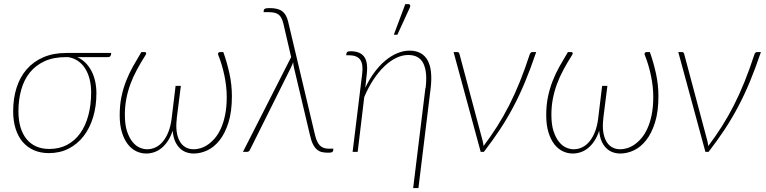

<svg xmlns="http://www.w3.org/2000/svg" viewBox="-20 -750 3782 948"><path d="M361.5 -468Q384.5 -457.5 402.2 -439.8Q420 -422 432 -398.8Q444 -375.5 450 -347.8Q456 -320 456 -289Q456 -225.5 439.8 -171.5Q423.5 -117.5 393 -78Q362.5 -38.5 319 -16.2Q275.5 6 221 6Q180.5 6 147.8 -8.2Q115 -22.5 92.2 -49Q69.5 -75.5 57.2 -114Q45 -152.5 45 -201Q45 -264 61.8 -316.8Q78.5 -369.5 111.8 -407.8Q145 -446 194 -467.2Q243 -488.5 307.5 -488.5H529L528 -480Q527 -475 523.8 -471.5Q520.5 -468 512.5 -468ZM430 -293.5Q430 -328 422.8 -357.8Q415.5 -387.5 401.2 -410.5Q387 -433.5 365.8 -448.5Q344.5 -463.5 316.5 -468H305.5Q244.5 -468 200.2 -447.8Q156 -427.5 127.2 -391.8Q98.5 -356 84.8 -306.8Q71 -257.5 71 -200Q71 -156.5 81.2 -122Q91.5 -87.5 111 -63.5Q130.5 -39.5 158.8 -27Q187 -14.5 223.5 -14.5Q273 -14.5 311.5 -35Q350 -55.5 376.2 -92.2Q402.5 -129 416.2 -180.5Q430 -232 430 -293.5Z M706 -13Q729.5 -13 749.8 -23.2Q770 -33.5 785.5 -52.8Q801 -72 811.8 -99.5Q822.5 -127 827 -161L847 -326H873L852.5 -164H853Q848.5 -129.5 852.2 -101.5Q856 -73.5 866.8 -53.8Q877.5 -34 895.2 -23.5Q913 -13 937 -13Q951.5 -13 969.2 -18Q987 -23 1005 -35Q1023 -47 1040 -66.5Q1057 -86 1070.2 -114.8Q1083.5 -143.5 1091.5 -182.5Q1099.5 -221.5 1099.5 -272Q1099.5 -321.5 1088.2 -376Q1077 -430.5 1057 -480Q1055 -486.5 1058.8 -489.8Q1062.5 -493 1066.5 -493H1082.5Q1100 -445 1112.5 -388.8Q1125 -332.5 1125 -274.5Q1125 -199 1108.2 -145.5Q1091.5 -92 1064.5 -57.8Q1037.5 -23.5 1004 -7.8Q970.5 8 937 8Q917.5 8 899.8 1.8Q882 -4.5 867.8 -18.2Q853.5 -32 844.2 -53.2Q835 -74.5 832.5 -104.5Q822.5 -74.5 808.2 -53.2Q794 -32 776.8 -18.2Q759.5 -4.5 740.2 1.8Q721 8 702 8Q676 8 652.2 -3.5Q628.5 -15 610.5 -38.5Q592.5 -62 581.8 -97.5Q571 -133 571 -181.5Q571 -230.5 579.5 -271.5Q588 -312.5 602.5 -349.8Q617 -387 636.5 -421.8Q656 -456.5 678 -493H694Q698.5 -493 701 -489.8Q703.5 -486.5 699.5 -479.5Q675 -441 655.8 -405.2Q636.5 -369.5 623.5 -333.8Q610.5 -298 603.5 -261Q596.5 -224 596.5 -183.5Q596.5 -134.5 607.2 -102Q618 -69.5 634.2 -49.5Q650.5 -29.5 669.8 -21.2Q689 -13 706 -13Z M1417.5 -468 1379.5 -632Q1376 -646.5 1371 -657.5Q1366 -668.5 1358 -675.8Q1350 -683 1337.8 -686.5Q1325.5 -690 1307.5 -690H1281.5L1282.5 -700Q1283 -704 1288.2 -707Q1293.5 -710 1312 -710Q1353 -710 1373.5 -694.5Q1394 -679 1402.5 -644L1535.5 -83Q1544.5 -46 1560.2 -31Q1576 -16 1601.5 -16H1626L1625 -6.5Q1624 -1 1619.2 1.5Q1614.5 4 1599.5 4Q1583 4 1569.2 0.8Q1555.5 -2.5 1544.5 -12Q1533.5 -21.5 1525 -38.5Q1516.5 -55.5 1510.5 -82.5L1432 -414Q1428 -430.5 1427.5 -443Q1425 -437 1422.8 -430.8Q1420.5 -424.5 1417 -417.5L1213.5 -9Q1211.5 -5 1208 -2.5Q1204.5 0 1197.5 0H1179.5Z M1689.5 0ZM2046 178.5H2020L2080.5 -315.5H2081.5Q2091 -393 2070.8 -435.8Q2050.5 -478.5 1995.5 -478.5Q1966 -478.5 1936 -464Q1906 -449.5 1877.8 -422.5Q1849.5 -395.5 1824 -357Q1798.5 -318.5 1778.5 -271L1746 0H1721L1768 -383.5Q1774.5 -432.5 1758.8 -454.8Q1743 -477 1704 -477H1689.5L1690.5 -485.5Q1691.5 -491.5 1695.5 -494.2Q1699.5 -497 1711 -497Q1733 -497 1749.5 -491Q1766 -485 1776.5 -472Q1787 -459 1790.8 -437.5Q1794.5 -416 1791 -385.5L1783.5 -316.5Q1803.5 -359 1828.8 -393Q1854 -427 1882.5 -450.8Q1911 -474.5 1941.5 -487.2Q1972 -500 2002.5 -500Q2034.5 -500 2056.8 -487.5Q2079 -475 2091.8 -451.5Q2104.5 -428 2108 -393.8Q2111.5 -359.5 2106.5 -315.5ZM1924.5 -578.5 1981 -729.5H1997.5Q2003 -729.5 2005 -724.5Q2007 -719.5 2003.5 -712.5L1942 -578.5Z M2627.5 -493Q2600 -411.5 2572.2 -345Q2544.5 -278.5 2513.5 -220.2Q2482.5 -162 2447 -108.5Q2411.5 -55 2369 0H2353.5L2219.5 -493H2238Q2242.5 -493 2245 -490.5Q2247.5 -488 2248.5 -484L2362.5 -56.5Q2366 -43.5 2367.5 -29Q2403 -76 2434.2 -125.2Q2465.5 -174.5 2493.5 -229.2Q2521.5 -284 2546.5 -346Q2571.5 -408 2595 -480Q2597.5 -487.5 2601 -490.2Q2604.5 -493 2608.5 -493Z M2812 -13Q2835.5 -13 2855.8 -23.2Q2876 -33.5 2891.5 -52.8Q2907 -72 2917.8 -99.5Q2928.5 -127 2933 -161L2953 -326H2979L2958.5 -164H2959Q2954.5 -129.5 2958.2 -101.5Q2962 -73.5 2972.8 -53.8Q2983.5 -34 3001.2 -23.5Q3019 -13 3043 -13Q3057.5 -13 3075.2 -18Q3093 -23 3111 -35Q3129 -47 3146 -66.5Q3163 -86 3176.2 -114.8Q3189.5 -143.5 3197.5 -182.5Q3205.5 -221.5 3205.5 -272Q3205.5 -321.5 3194.2 -376Q3183 -430.5 3163 -480Q3161 -486.5 3164.8 -489.8Q3168.5 -493 3172.5 -493H3188.5Q3206 -445 3218.5 -388.8Q3231 -332.5 3231 -274.5Q3231 -199 3214.2 -145.5Q3197.5 -92 3170.5 -57.8Q3143.5 -23.5 3110 -7.8Q3076.5 8 3043 8Q3023.5 8 3005.8 1.8Q2988 -4.5 2973.8 -18.2Q2959.5 -32 2950.2 -53.2Q2941 -74.5 2938.5 -104.5Q2928.5 -74.5 2914.2 -53.2Q2900 -32 2882.8 -18.2Q2865.5 -4.5 2846.2 1.8Q2827 8 2808 8Q2782 8 2758.2 -3.5Q2734.5 -15 2716.5 -38.5Q2698.5 -62 2687.8 -97.5Q2677 -133 2677 -181.5Q2677 -230.5 2685.5 -271.5Q2694 -312.5 2708.5 -349.8Q2723 -387 2742.5 -421.8Q2762 -456.5 2784 -493H2800Q2804.5 -493 2807 -489.8Q2809.5 -486.5 2805.5 -479.5Q2781 -441 2761.8 -405.2Q2742.5 -369.5 2729.5 -333.8Q2716.5 -298 2709.5 -261Q2702.5 -224 2702.5 -183.5Q2702.5 -134.5 2713.2 -102Q2724 -69.5 2740.2 -49.5Q2756.5 -29.5 2775.8 -21.2Q2795 -13 2812 -13Z M3737 -493Q3709.5 -411.5 3681.8 -345Q3654 -278.5 3623 -220.2Q3592 -162 3556.5 -108.5Q3521 -55 3478.5 0H3463L3329 -493H3347.5Q3352 -493 3354.5 -490.5Q3357 -488 3358 -484L3472 -56.5Q3475.5 -43.5 3477 -29Q3512.5 -76 3543.8 -125.2Q3575 -174.5 3603 -229.2Q3631 -284 3656 -346Q3681 -408 3704.5 -480Q3707 -487.5 3710.5 -490.2Q3714 -493 3718 -493Z"/></svg>

Font: Lato Thin
Style: Italic
Weight: 200
Italic angle: -7°
Designer: Lukasz Dziedzic
Foundry: tyPoland Lukasz Dziedzic
Version: Version 2.007; 2014-02-27